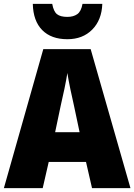

<svg xmlns="http://www.w3.org/2000/svg" viewBox="-20 -969 692 989"><path d="M405 -949Q398 -910 378 -896Q358 -882 327 -882Q291 -882 273.5 -896Q256 -910 249 -949H149Q151 -861 197.5 -814Q244 -767 327 -767Q406 -767 455 -816.5Q504 -866 507 -949ZM264 -288 293 -426Q302 -464 312 -512Q322 -560 327 -593Q332 -560 342.5 -509.5Q353 -459 361 -425L390 -288ZM652 0 447 -716H203L0 0H200L231 -135H423L454 0Z"/></svg>

Font: Noto Sans UI SemiCondensed Black
Style: Regular
Weight: 900
Width: 4
Designer: Monotype Design Team
Foundry: Monotype Imaging Inc.
Version: 1.001